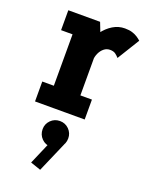

<svg xmlns="http://www.w3.org/2000/svg" viewBox="-155 -589 759 989"><g transform="rotate(20 225.0 -95.0)"><path d="M187.7 -291.7Q187.7 -333.7 200.3 -373.1Q212.9 -412.6 235.8 -443.9Q258.7 -475.1 289.1 -493.6Q319.5 -512 354.6 -512Q378.6 -512 395.6 -506.5Q412.6 -501 424.5 -493Q436.4 -485 444.7 -477.3L369.7 -355.6Q361.1 -365.9 350 -374Q339 -382 320 -382Q301.4 -382 287.2 -370.4Q273 -358.9 264.5 -340.7Q256.1 -322.5 254.9 -302.1ZM256.1 -109.1H319.4V0H47.2V-109.1H110.6V-390.9H47.7V-500H221.9L256.1 -412.1ZM203 192.1Q173.4 192.1 153 171.4Q132.7 150.6 132.7 120.5Q132.7 91.9 153 71.3Q173.4 50.8 203 50.8Q232.6 50.8 252.9 71.3Q273.2 91.9 273.2 120.5Q273.2 150.6 252.9 171.4Q232.6 192.1 203 192.1ZM198.6 157.3 264.6 155.6 192.4 321.9 136 302.5Z"/></g></svg>

Font: League Mono Thin Condensed
Style: Regular
Weight: 100
Width: 1
Designer: Tyler Finck
Foundry: The League of Moveable Type / Tyler Finck
Version: Version 2.300;RELEASE